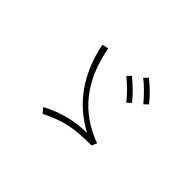

<svg xmlns="http://www.w3.org/2000/svg" viewBox="-107 -995 1214 1214"><g transform="rotate(45 500.0 -387.5)"><path d="M312.5 -102.5Q463.9 -182.6 625 -182.6Q365.2 -321.3 298.8 -645.5L341.8 -655.3Q407.2 -293 715.8 -181.6L701.2 -146.5Q587.9 -148.4 509.8 -131.8Q431.6 -115.2 340.8 -69.3ZM628.9 -680.7 655.3 -706.1Q728.5 -646.5 774.4 -586.9L748 -562.5Q688.5 -633.8 628.9 -680.7ZM544.9 -613.3 570.3 -638.7Q646.5 -576.2 691.4 -517.6L665 -493.2Q612.3 -559.6 544.9 -613.3Z"/></g></svg>

Font: Gothic A1 ExtraLight
Style: Regular
Weight: 275
Designer: HanYang I&C Co.,Ltd.
Foundry: HanYang I&C Co.,Ltd.
Version: Version 2.50